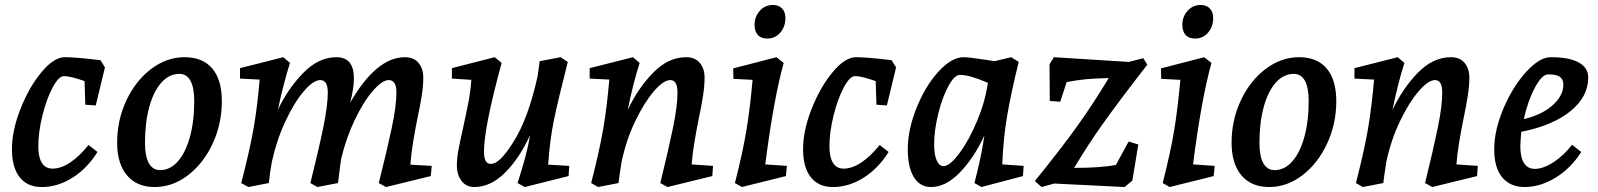

<svg xmlns="http://www.w3.org/2000/svg" viewBox="-20 -740 6424 772"><path d="M28 -140Q28 -215 62.5 -302.5Q97 -390 147 -450Q197 -510 241 -510Q285 -510 384 -498L402 -469L365 -316L323 -319L320 -414Q263 -434 237 -434Q216 -434 191.5 -388Q167 -342 150.5 -275Q134 -208 134 -151Q134 -108 148.5 -85Q163 -62 191 -62Q225 -62 262 -86.5Q299 -111 336 -157L372 -129Q331 -63 271.5 -25.5Q212 12 148 12Q90 12 59 -27.5Q28 -67 28 -140Z M451 -166Q451 -257 488 -336Q525 -415 587.5 -462.5Q650 -510 722 -510Q795 -510 833.5 -464.5Q872 -419 872 -333Q872 -242 835 -162.5Q798 -83 736 -35.5Q674 12 602 12Q530 12 490.5 -35Q451 -82 451 -166ZM761 -334Q761 -387 746 -415Q731 -443 701 -443Q660 -443 628.5 -407.5Q597 -372 580 -309Q563 -246 563 -165Q563 -112 578.5 -84Q594 -56 624 -56Q664 -56 695 -91Q726 -126 743.5 -189Q761 -252 761 -334Z M1024 -420 945 -424V-466L1119 -510L1146 -487Q1121 -409 1097 -298Q1138 -384 1199.5 -447Q1261 -510 1333 -510Q1403 -510 1403 -425Q1403 -385 1388 -327Q1493 -510 1608 -510Q1644 -510 1663 -487Q1682 -464 1682 -428Q1682 -396 1676 -357Q1670 -318 1658 -262Q1649 -218 1641 -168.5Q1633 -119 1630 -78L1716 -73L1712 -32L1532 12L1503 -4Q1536 -135 1555 -225Q1574 -315 1574 -368Q1574 -418 1543 -418Q1517 -418 1479.5 -375Q1442 -332 1406.5 -258Q1371 -184 1351 -98Q1345 -51 1339 -4L1256 12L1228 -4Q1260 -132 1279 -223.5Q1298 -315 1298 -368Q1298 -418 1268 -418Q1240 -418 1201.5 -373Q1163 -328 1127.5 -252Q1092 -176 1073 -89Q1065 -46 1061 -4L979 12L950 -4Q984 -135 999.5 -223.5Q1015 -312 1024 -420Z M1817 -74Q1817 -103 1823 -136Q1829 -169 1842 -226Q1856 -290 1864 -332Q1872 -374 1875 -419L1797 -424V-466L1969 -510L1997 -487Q1926 -227 1926 -130Q1926 -81 1953 -81Q1972 -81 1993.5 -102Q2015 -123 2043 -167Q2104 -262 2142 -435L2150 -494L2234 -510L2263 -491Q2223 -334 2207 -256Q2191 -178 2184 -78L2269 -73L2266 -32L2090 12L2061 -4Q2080 -63 2092 -107.5Q2104 -152 2111 -196Q2069 -104 2011 -46Q1953 12 1887 12Q1854 12 1835.5 -13Q1817 -38 1817 -74Z M2430 -420 2351 -424V-466L2525 -510L2552 -487Q2526 -407 2504 -298Q2545 -385 2606 -447.5Q2667 -510 2739 -510Q2775 -510 2794 -487Q2813 -464 2813 -428Q2813 -396 2807 -356.5Q2801 -317 2789 -260Q2780 -216 2772 -167.5Q2764 -119 2761 -79L2847 -73L2844 -32L2664 12L2635 -4Q2669 -143 2686.5 -228.5Q2704 -314 2704 -368Q2704 -418 2675 -418Q2648 -418 2609.5 -373.5Q2571 -329 2534.5 -253.5Q2498 -178 2479 -88Q2471 -38 2467 -4L2385 12L2357 -4Q2391 -137 2405.5 -222Q2420 -307 2430 -420Z M3006 -419 2929 -423 2928 -465 3102 -510 3131 -487Q3090 -338 3057 -79L3144 -73L3140 -32L2963 12L2935 -4Q2967 -129 2981.5 -218Q2996 -307 3006 -419ZM3014 -640Q3014 -673 3035 -696.5Q3056 -720 3088 -720Q3111 -720 3124.5 -706Q3138 -692 3138 -667Q3138 -633 3117.5 -609Q3097 -585 3065 -585Q3040 -585 3027 -599.5Q3014 -614 3014 -640Z M3209 -140Q3209 -215 3243.5 -302.5Q3278 -390 3328 -450Q3378 -510 3422 -510Q3466 -510 3565 -498L3583 -469L3546 -316L3504 -319L3501 -414Q3444 -434 3418 -434Q3397 -434 3372.5 -388Q3348 -342 3331.5 -275Q3315 -208 3315 -151Q3315 -108 3329.5 -85Q3344 -62 3372 -62Q3406 -62 3443 -86.5Q3480 -111 3517 -157L3553 -129Q3512 -63 3452.5 -25.5Q3393 12 3329 12Q3271 12 3240 -27.5Q3209 -67 3209 -140Z M3630 -140Q3630 -218 3665 -305.5Q3700 -393 3753 -451.5Q3806 -510 3855 -510Q3877 -510 3947 -499L3979 -494L4046 -510L4076 -491Q4046 -369 4030 -277Q4014 -185 4010 -79L4096 -73L4093 -32L3926 12L3898 -4Q3926 -110 3938 -195Q3895 -103 3838.5 -45.5Q3782 12 3724 12Q3678 12 3654 -28.5Q3630 -69 3630 -140ZM3774 -72Q3799 -72 3838 -124.5Q3877 -177 3909.5 -255.5Q3942 -334 3952 -407Q3878 -439 3840 -439Q3818 -439 3793.5 -394Q3769 -349 3752.5 -282.5Q3736 -216 3736 -158Q3736 -119 3746 -95.5Q3756 -72 3774 -72Z M4438 -426Q4382 -425 4346.5 -421.5Q4311 -418 4269 -410L4243 -331L4201 -334L4200 -482L4218 -510L4519 -491L4577 -506L4593 -480Q4473 -325 4413.5 -241Q4354 -157 4299 -65Q4408 -65 4467 -77L4518 -171L4557 -159L4533 -14L4502 12L4219 -2L4168 12L4141 -12Q4251 -148 4314 -236.5Q4377 -325 4438 -426Z M4726 -419 4649 -423 4648 -465 4822 -510 4851 -487Q4810 -338 4777 -79L4864 -73L4860 -32L4683 12L4655 -4Q4687 -129 4701.5 -218Q4716 -307 4726 -419ZM4734 -640Q4734 -673 4755 -696.5Q4776 -720 4808 -720Q4831 -720 4844.5 -706Q4858 -692 4858 -667Q4858 -633 4837.5 -609Q4817 -585 4785 -585Q4760 -585 4747 -599.5Q4734 -614 4734 -640Z M4932 -166Q4932 -257 4969 -336Q5006 -415 5068.5 -462.5Q5131 -510 5203 -510Q5276 -510 5314.5 -464.5Q5353 -419 5353 -333Q5353 -242 5316 -162.5Q5279 -83 5217 -35.5Q5155 12 5083 12Q5011 12 4971.5 -35Q4932 -82 4932 -166ZM5242 -334Q5242 -387 5227 -415Q5212 -443 5182 -443Q5141 -443 5109.5 -407.5Q5078 -372 5061 -309Q5044 -246 5044 -165Q5044 -112 5059.5 -84Q5075 -56 5105 -56Q5145 -56 5176 -91Q5207 -126 5224.5 -189Q5242 -252 5242 -334Z M5505 -420 5426 -424V-466L5600 -510L5627 -487Q5601 -407 5579 -298Q5620 -385 5681 -447.5Q5742 -510 5814 -510Q5850 -510 5869 -487Q5888 -464 5888 -428Q5888 -396 5882 -356.5Q5876 -317 5864 -260Q5855 -216 5847 -167.5Q5839 -119 5836 -79L5922 -73L5919 -32L5739 12L5710 -4Q5744 -143 5761.5 -228.5Q5779 -314 5779 -368Q5779 -418 5750 -418Q5723 -418 5684.5 -373.5Q5646 -329 5609.5 -253.5Q5573 -178 5554 -88Q5546 -38 5542 -4L5460 12L5432 -4Q5466 -137 5480.5 -222Q5495 -307 5505 -420Z M5988 -140Q5988 -216 6025 -303.5Q6062 -391 6116 -450.5Q6170 -510 6215 -510Q6289 -510 6327.5 -489Q6366 -468 6366 -428Q6366 -351 6294.5 -293Q6223 -235 6097 -210Q6093 -170 6093 -152Q6093 -107 6108 -84Q6123 -61 6151 -61Q6185 -61 6226 -87.5Q6267 -114 6301 -158L6338 -129Q6296 -63 6234.5 -25.5Q6173 12 6110 12Q6053 12 6020.5 -26.5Q5988 -65 5988 -140ZM6266 -400Q6266 -421 6252 -431Q6238 -441 6205 -441Q6180 -441 6151.5 -387.5Q6123 -334 6107 -261Q6179 -278 6222.5 -316.5Q6266 -355 6266 -400Z"/></svg>

Font: Andada Pro SemiBold
Style: Italic
Weight: 600
Italic angle: -6.99998°
Designer: Carolina Giovagnoli
Foundry: Huerta Tipografica
Version: Version 3.005